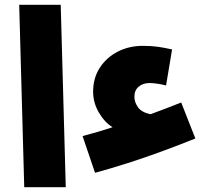

<svg xmlns="http://www.w3.org/2000/svg" viewBox="-20 -780 862 800"><path d="M376 -60 324 -213Q354 -221 385 -230Q416 -239 449 -250Q416 -270 392 -311Q368 -352 368 -398Q368 -455 396 -498Q424 -541 471 -565Q518 -589 575 -589Q611 -589 638.5 -585Q666 -581 697 -574L672 -424Q652 -429 634 -431.5Q616 -434 603 -434Q576 -434 558 -419Q540 -404 540 -377Q540 -354 555 -333Q570 -312 607 -304Q670 -327 735 -353L794 -203Q732 -178 659 -151Q586 -124 512.5 -100.5Q439 -77 376 -60ZM81 0 60 -760H233L254 0Z"/></svg>

Font: Noto Sans Arabic Blk
Style: Regular
Weight: 900
Designer: Monotype Design Team, Nadine Chahine, Nizar Qandah and Khaled Hosny
Foundry: Monotype Imaging Inc.
Version: Version 2.012; ttfautohint (v1.8.4.7-5d5b)